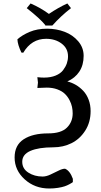

<svg xmlns="http://www.w3.org/2000/svg" viewBox="-20 -830 582 1104"><path d="M107.9 100.1Q107.9 140.1 143.1 162.6Q178.2 185.1 225.1 185.1Q245.6 185.1 269.8 173.8Q293.9 162.6 316.2 151.4Q338.4 140.1 354 140.1Q382.3 151.9 398.9 198.2V216.8Q397.5 218.3 394 220.7Q390.6 223.1 378.4 229.7Q366.2 236.3 352.1 241.2Q337.9 246.1 314 250Q290 253.9 263.2 253.9Q180.2 253.9 122.1 201.4Q64 148.9 64 75.2Q64 4.9 116 -29.1Q168 -63 256.8 -63Q331.1 -63 364.5 -95.9Q397.9 -128.9 397.9 -178.2Q397.9 -196.8 394 -215.6Q390.1 -234.4 379.4 -254.9Q368.7 -275.4 352.5 -290.8Q336.4 -306.2 309.6 -316.2Q282.7 -326.2 249 -326.2L194.8 -324.2Q198.2 -348.1 198.2 -355L194.8 -386.2Q215.8 -383.8 232.9 -383.8Q271.5 -383.8 299.8 -395.5Q328.1 -407.2 342.8 -426.5Q357.4 -445.8 364.3 -465.6Q371.1 -485.4 371.1 -505.9Q371.1 -551.8 334.5 -579.3Q297.9 -606.9 245.1 -606.9Q161.1 -606.9 113.8 -526.9L103 -527.8Q81.5 -572.8 80.1 -604Q107.4 -628.4 150.6 -646.7Q193.8 -665 251 -665Q304.2 -665 351.3 -647.2Q398.4 -629.4 429.7 -592.8Q460.9 -556.2 460.9 -508.8Q460.9 -456.1 436.3 -418.5Q411.6 -380.9 367.2 -361.8Q393.6 -355 416.5 -341.6Q439.5 -328.1 459 -307.4Q478.5 -286.6 489.7 -256.6Q501 -226.6 501 -190.9Q501 -127.4 470.2 -79.1Q439.5 -30.8 391.4 -6.8Q343.3 17.1 286.1 17.1Q202.1 17.1 155 37.6Q107.9 58.1 107.9 100.1ZM240.2 -683.1V-686Q210.9 -722.7 133.8 -783.2L155.8 -810.1Q213.4 -785.2 261.2 -750Q315.4 -786.6 367.2 -810.1L388.2 -783.2Q330.6 -738.8 280.8 -683.1Z"/></svg>

Font: Linear Smooth Low Contrast
Style: Regular
Weight: 500
Designer: Philipp H. Poll, Flanker
Foundry: Philipp H. Poll, reworked by Flanker
Version: Version 1.010 | FøM Fix